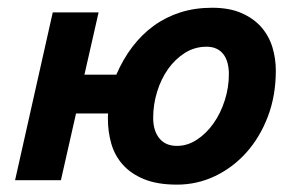

<svg xmlns="http://www.w3.org/2000/svg" viewBox="-20 -472 770 503"><path d="M284.7 -276.4Q302.2 -316.9 326.9 -349.4Q351.6 -381.8 382.8 -404.5Q414.1 -427.2 452.4 -439.5Q490.7 -451.7 535.6 -451.7Q581.1 -451.7 612.8 -437.7Q644.5 -423.8 664.6 -400.9Q684.6 -377.9 693.6 -348.4Q702.6 -318.8 702.6 -287.1Q702.6 -221.7 681.9 -167Q661.1 -112.3 625.5 -72.5Q589.8 -32.7 543 -10.5Q496.1 11.7 443.8 11.7Q392.6 11.7 357.9 -2.4Q323.2 -16.6 302 -40.3Q280.8 -64 271.7 -95.2Q262.7 -126.5 262.7 -160.2Q262.7 -164.6 262.7 -167.5Q262.7 -170.4 263.2 -174.8H179.2L139.6 0H19.5L118.2 -439.5H238.3L201.2 -276.4ZM381.3 -163.1Q381.3 -129.4 397.5 -109.6Q413.6 -89.8 443.4 -89.8Q471.2 -89.8 495.8 -106Q520.5 -122.1 539.3 -148.7Q558.1 -175.3 568.8 -209Q579.6 -242.7 579.6 -277.8Q579.6 -293.5 576.2 -306.6Q572.8 -319.8 565.7 -329.3Q558.6 -338.9 547.6 -344.2Q536.6 -349.6 521 -349.6Q490.2 -349.6 464.6 -333.5Q439 -317.4 420.4 -291.3Q401.9 -265.1 391.6 -231.7Q381.3 -198.2 381.3 -163.1Z"/></svg>

Font: PT Astra Sans
Style: Bold Italic
Weight: 700
Italic angle: -16°
Designer: A.Korolkova, I. Chaeva
Foundry: ParaType Ltd
Version: Version 1.002W